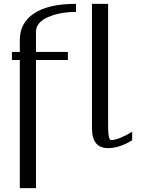

<svg xmlns="http://www.w3.org/2000/svg" viewBox="-20 -770 748 998"><path d="M375 -750Q375 -750 375 -708Q291 -708 229 -680.7Q167 -653.3 167 -604.5V-500H333V-458H167V208H83V-458H42V-500H83V-562.5Q83 -651.4 157.7 -700.7Q232.4 -750 375 -750ZM542 -750V-110.4Q542 -42 557.6 -42Q594.7 -42 667 -85V-41Q600.6 0 542 0Q458 0 458 -103.5V-750Z"/></svg>

Font: okolaks
Style: Regular
Weight: 500
Version: Version 000.6.0